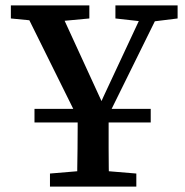

<svg xmlns="http://www.w3.org/2000/svg" viewBox="-20 -687 683 707"><path d="M535 -236H107V-286H535ZM164 0V-48L307 -60H338L482 -48V0ZM264 0Q264 -34 264.5 -68.5Q265 -103 265.5 -139.5Q266 -176 266 -216.5Q266 -257 266 -303H380Q380 -257 380 -217Q380 -177 380 -140.5Q380 -104 380.5 -69Q381 -34 382 0ZM283 -219 61 -667H192L367 -286H341L361 -331L518 -667H579L358 -219ZM20 -619V-667H309V-619L181 -607H144ZM405 -619V-667H634V-619L537 -607H512Z"/></svg>

Font: Source Serif 4 18pt Medium
Style: Regular
Weight: 500
Designer: Frank Grießhammer
Foundry: Adobe Systems Incorporated
Version: Version 4.004;hotconv 1.0.116;makeotfexe 2.5.65601